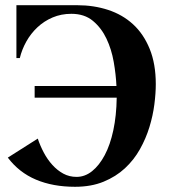

<svg xmlns="http://www.w3.org/2000/svg" viewBox="-20 -705 658 737"><path d="M113 -375H427Q425 -419 416.5 -467.5Q408 -516 388.5 -557Q369 -598 336.5 -625Q304 -652 254 -652Q215 -652 182 -638Q149 -624 123.5 -600Q98 -576 81 -545.5Q64 -515 56 -482H43V-685H277Q340 -685 395 -667Q450 -649 490.5 -612Q531 -575 554.5 -517.5Q578 -460 578 -382Q578 -347 572.5 -304Q567 -261 553.5 -217Q540 -173 517 -132Q494 -91 459.5 -59Q425 -27 377.5 -7.5Q330 12 268 12Q183 12 118 -15.5Q53 -43 10 -100L125 -173Q134 -146 148 -119.5Q162 -93 181 -72Q200 -51 223 -38.5Q246 -26 274 -26Q306 -26 333.5 -48Q361 -70 382 -109.5Q403 -149 415 -205Q427 -261 428 -330H113Z"/></svg>

Font: Bluu Next Cyrillic
Style: Bold
Weight: 700
Designer: Igor Stepanchenko
Foundry: Igor Stepanchenko
Version: Version 1.000